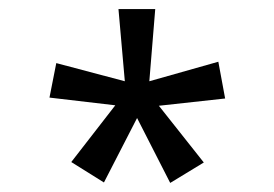

<svg xmlns="http://www.w3.org/2000/svg" viewBox="-20 -771 603 423"><path d="M355 -368 282 -511 209 -369 137 -414 234 -539 89 -556 104 -632 255 -592 241 -751H322L309 -592L461 -635L476 -554L330 -538L429 -413Z"/></svg>

Font: Noto Sans Mono SemiCondensed
Style: Regular
Weight: 400
Width: 4
Designer: Monotype Design Team
Foundry: Monotype Imaging Inc.
Version: Version 2.010